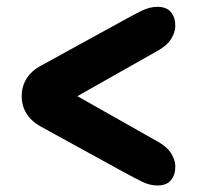

<svg xmlns="http://www.w3.org/2000/svg" viewBox="-20 -630 600 575"><path d="M190.5 -354V-330L454 -479Q481.5 -494.5 493.2 -514.5Q505 -534.5 505 -551.5Q505.5 -576.5 492.5 -593Q479.5 -609.5 451.5 -609.5Q428.5 -609.5 405.2 -598.2Q382 -587 348 -568L103 -433.5Q74 -418 59.5 -394.5Q45 -371 45 -342Q45 -313 59.5 -289.8Q74 -266.5 103 -250.5L348 -116Q382 -97.5 405.2 -86Q428.5 -74.5 451.5 -74.5Q479.5 -74.5 492.5 -91Q505.5 -107.5 505 -132.5Q505 -149.5 493.2 -169.5Q481.5 -189.5 454 -205Z"/></svg>

Font: Fraunces SuperSoft 9pt
Style: Regular
Weight: 900
Version: Version 1.000;[b76b70a41]